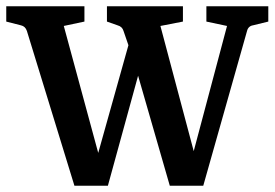

<svg xmlns="http://www.w3.org/2000/svg" viewBox="-23 -592 878 614"><path d="M431 -395 322 2H215L63 -493Q58 -508 44 -511L-3 -523V-572H247V-523L181 -509L299 -74H283L394 -470ZM372 -493Q368 -507 353 -511L319 -523V-572H562V-523L490 -509L606 -73H587L703 -509L637 -523V-572H835V-523L786 -511Q779 -510 774 -505.5Q769 -501 767 -493L627 2H520L405 -397Z"/></svg>

Font: Yrsa SemiBold
Style: Regular
Weight: 600
Version: Version 2.004